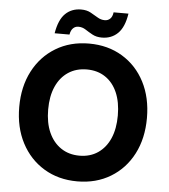

<svg xmlns="http://www.w3.org/2000/svg" viewBox="-59 -939 886 1005"><g transform="rotate(5 383.5 -437.0)"><path d="M384 12Q285 12 209 -34Q133 -80 90.5 -161.5Q48 -243 48 -350Q48 -457 90.5 -538.5Q133 -620 209 -666Q285 -712 384 -712Q483 -712 559 -666Q635 -620 677 -538.5Q719 -457 719 -350Q719 -243 677 -161.5Q635 -80 559 -34Q483 12 384 12ZM384 -123Q440 -123 481 -151Q522 -179 544 -229.5Q566 -280 566 -350Q566 -420 544 -470.5Q522 -521 481 -548.5Q440 -576 384 -576Q328 -576 286.5 -548.5Q245 -521 222.5 -470.5Q200 -420 200 -350Q200 -280 222.5 -229.5Q245 -179 286.5 -151Q328 -123 384 -123ZM447 -749Q418 -749 397 -760.5Q376 -772 358.5 -783.5Q341 -795 320 -795Q304 -795 292.5 -784Q281 -773 277 -750H199Q211 -822 244 -854Q277 -886 327 -886Q356 -886 377 -874.5Q398 -863 416 -852Q434 -841 454 -841Q471 -841 482.5 -852Q494 -863 497 -886H575Q564 -814 530.5 -781.5Q497 -749 447 -749Z"/></g></svg>

Font: DM Sans 10pt Black
Style: Regular
Weight: 900
Version: Version 4.004;gftools[0.9.30]